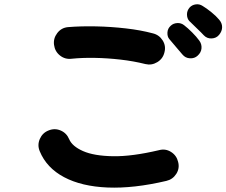

<svg xmlns="http://www.w3.org/2000/svg" viewBox="-20 -860 1060 899"><path d="M759 -13Q606 23 484 18Q362 13 280 -30.5Q198 -74 166 -152Q154 -181 166.5 -209.5Q179 -238 207 -249Q236 -261 264 -249Q292 -237 304 -208Q318 -175 369 -152.5Q420 -130 509 -128.5Q598 -127 725 -157Q755 -165 781 -148.5Q807 -132 814 -102Q822 -72 805.5 -46Q789 -20 759 -13ZM661 -560Q605 -574 543.5 -581Q482 -588 423.5 -589Q365 -590 316 -585Q285 -581 261 -600Q237 -619 233 -650Q229 -680 248 -705Q267 -730 298 -733Q359 -738 429.5 -736.5Q500 -735 569.5 -727Q639 -719 695 -704Q725 -697 741.5 -671Q758 -645 750 -615Q743 -585 716.5 -569Q690 -553 661 -560ZM905 -599Q891 -586 869.5 -587Q848 -588 834 -605Q824 -616 805 -639Q786 -662 772 -678Q763 -689 764 -708Q765 -727 780 -740Q792 -751 810 -752Q828 -753 842 -742Q859 -729 879.5 -708.5Q900 -688 913 -670Q925 -654 923.5 -634Q922 -614 905 -599ZM934 -695Q924 -706 902 -727Q880 -748 866 -762Q856 -773 855.5 -791.5Q855 -810 868 -825Q879 -837 896.5 -839.5Q914 -842 929 -832Q946 -822 969 -803.5Q992 -785 1006 -768Q1020 -752 1020 -733Q1020 -714 1006 -697Q993 -681 971 -680Q949 -679 934 -695Z"/></svg>

Font: Zen Maru Gothic Black
Style: Regular
Weight: 900
Designer: Yoshimichi Ohira
Foundry: Positype
Version: Version 1.001